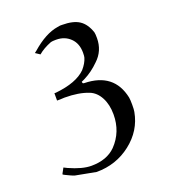

<svg xmlns="http://www.w3.org/2000/svg" viewBox="-123 -565 747 838"><g transform="rotate(-20 251.0 -145.5)"><path d="M305 -328Q305 -371 279 -396Q253 -421 214 -421H211Q197 -421 189 -419Q151 -404 128 -384L107 -398L116 -405Q181 -462 239 -471Q249 -473 251 -473H260Q312 -473 340 -454.5Q368 -436 382 -394Q384 -386 384 -367Q384 -308 342 -269Q309 -236 271 -217L256 -210L257 -206L259 -202L265 -201Q401 -198 427 -75Q429 -64 429 -41Q429 -17 427 -8Q412 74 343 128Q274 182 183 182L88 164Q81 162 69 156.5Q57 151 48 146.5Q39 142 39 141Q39 139 46 127L53 114L69 122Q129 149 171 149Q243 149 284 108Q338 52 338 -29Q338 -75 320.5 -108Q303 -141 273 -153Q228 -171 162 -171Q158 -171 151.5 -170.5Q145 -170 142 -170H127V-204H134Q232 -214 275 -257Q296 -281 303 -305Q305 -311 305 -328Z"/></g></svg>

Font: MathJax_Fraktur
Style: Regular
Weight: 400
Version: Version 1.1